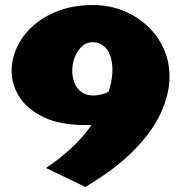

<svg xmlns="http://www.w3.org/2000/svg" viewBox="-20 -730 724 760"><path d="M318 10 162 -65Q257 -129 315 -199.5Q373 -270 399 -336Q425 -402 425 -454Q425 -487 415.5 -511.5Q406 -536 388.5 -549.5Q371 -563 347 -563Q322 -563 304 -546Q286 -529 276 -503.5Q266 -478 266 -450Q266 -425 274.5 -402.5Q283 -380 302 -366Q321 -352 350 -352Q391 -352 440.5 -383Q490 -414 534 -476L562 -271Q500 -255 438 -245Q376 -235 319 -235Q218 -235 153 -266Q88 -297 57 -346Q26 -395 26 -450Q26 -497 47.5 -543.5Q69 -590 110.5 -627.5Q152 -665 212 -687.5Q272 -710 349 -710Q411 -710 465.5 -688.5Q520 -667 562 -628.5Q604 -590 627.5 -538.5Q651 -487 651 -426Q651 -360 618 -286Q585 -212 512 -137Q439 -62 318 10Z"/></svg>

Font: Marhey Light
Style: Regular
Weight: 300
Designer: Nur Syamsi & Bustanul Arifin
Foundry: Namelatype
Version: Version 1.000